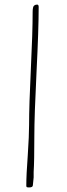

<svg xmlns="http://www.w3.org/2000/svg" viewBox="-20 -778 294 841"><path d="M130.4 -181.2Q130.4 -270.5 140.1 -464.8Q149.4 -649.9 149.4 -747.1Q149.4 -757.8 143.1 -757.8Q136.7 -757.8 133.3 -755.9Q129.4 -753.9 127.4 -751.2Q125.5 -748.5 124.5 -743.2Q123 -736.3 123 -726.1Q123 -636.7 115.2 -477.1Q107.4 -317.4 107.4 -230Q107.4 -185.5 101.6 -97.7Q95.2 -12.2 95.2 35.2Q95.2 40 97.2 41.5Q99.1 43 107.4 43Q124 43 124 33.2L127.4 -1V-24.9Q130.4 -70.3 130.4 -181.2Z"/></svg>

Font: Amatica SC
Style: Regular
Weight: 400
Designer: Vernon Adams, Ben Nathan
Foundry: newtypography
Version: Version 2.001